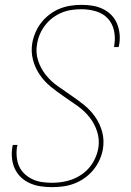

<svg xmlns="http://www.w3.org/2000/svg" viewBox="-20 -763 540 791"><path d="M194 8Q170 8 147 4.5Q124 1 103.5 -8Q83 -17 67 -32Q51 -47 41.5 -67Q32 -87 29.5 -110Q27 -133 31 -157Q31 -159 31.5 -161.5Q32 -164 33 -166H52Q52 -164 51.5 -162Q51 -160 50 -158Q47 -137 49 -116Q51 -95 59 -77.5Q67 -60 81.5 -46.5Q96 -33 114 -24.5Q132 -16 152.5 -13Q173 -10 194 -10Q214 -10 235 -13Q256 -16 276.5 -23.5Q297 -31 316 -44Q335 -57 349 -74Q363 -91 372 -111Q381 -131 385 -152Q391 -188 380 -221.5Q369 -255 348 -281Q327 -307 299.5 -326.5Q272 -346 244 -365Q216 -384 190 -405Q164 -426 144.5 -454Q125 -482 116 -516Q107 -550 113 -586Q117 -608 126.5 -630Q136 -652 150.5 -670.5Q165 -689 185 -704Q205 -719 226.5 -727.5Q248 -736 270.5 -739.5Q293 -743 316 -743Q339 -743 361 -739.5Q383 -736 403 -726.5Q423 -717 438 -702Q453 -687 461.5 -667Q470 -647 472.5 -624.5Q475 -602 471 -579Q470 -576 469.5 -574Q469 -572 469 -569H449Q450 -571 450.5 -573.5Q451 -576 451 -578Q456 -608 449.5 -637.5Q443 -667 423.5 -687.5Q404 -708 375 -716.5Q346 -725 316 -725Q295 -725 274.5 -722Q254 -719 234.5 -711Q215 -703 197.5 -690Q180 -677 166.5 -659.5Q153 -642 144.5 -622.5Q136 -603 133 -583Q126 -547 137 -513.5Q148 -480 169 -454Q190 -428 217.5 -408.5Q245 -389 273 -370Q301 -351 327 -330Q353 -309 372.5 -281Q392 -253 401 -219.5Q410 -186 404 -149Q400 -126 390 -104Q380 -82 364.5 -63Q349 -44 328.5 -29.5Q308 -15 285.5 -6.5Q263 2 239.5 5Q216 8 194 8Z"/></svg>

Font: iosevka_custom_sans_ss08 Thin
Style: Italic
Weight: 100
Italic angle: -10°
Designer: Belleve Invis
Foundry: Belleve Invis
Version: Version 10.3.0; ttfautohint (v1.8.3)